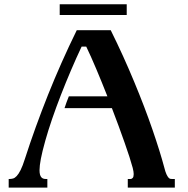

<svg xmlns="http://www.w3.org/2000/svg" viewBox="-20 -853 854 873"><path d="M483.4 -715.8Q512.2 -657.7 539.1 -598.6Q565.9 -539.6 589.8 -481.9Q613.8 -424.3 634.8 -369.4Q655.8 -314.5 673.1 -264.2Q690.4 -213.9 704.1 -169.9Q717.8 -126 727.1 -90.8Q731.9 -71.3 736.8 -60.8Q741.7 -50.3 746.1 -45.4Q750.5 -40.5 754.6 -39.8Q758.8 -39.1 763.2 -39.1H774.9V0H561V-39.1H573.7Q578.6 -39.1 583.3 -43.9Q587.9 -48.8 587.9 -61.5Q587.9 -71.8 583.5 -89.4Q578.1 -109.9 568.6 -139.4Q559.1 -168.9 546.6 -204.3Q534.2 -239.7 519.5 -279.8Q504.9 -319.8 488.8 -361.3H273.4Q277.3 -374 282.7 -388.4Q288.1 -402.8 293 -415H468.3Q442.9 -479.5 418 -538.6Q393.1 -597.7 372.1 -641.1H351.1Q327.1 -590.3 303.2 -534.4Q279.3 -478.5 257.3 -422.1Q235.4 -365.7 217 -312.3Q198.7 -258.8 186 -213.4Q171.9 -163.1 165.8 -131.1Q159.7 -99.1 159.7 -79.1Q159.7 -66.9 161.9 -59.1Q164.1 -51.3 168 -46.9Q171.9 -42.5 177.2 -40.8Q182.6 -39.1 189.5 -39.1H195.3V0H19.5V-39.1H22Q30.8 -39.1 39.1 -41.3Q47.4 -43.5 55.9 -52.5Q64.5 -61.5 73.7 -79.8Q83 -98.1 93.3 -130.9Q139.2 -273.4 198.2 -421.4Q257.3 -569.3 329.1 -715.8ZM251.5 -784.7V-833.5H556.2V-784.7Z"/></svg>

Font: Arian AMU Serif
Style: Bold
Weight: 700
Designer: Ruben Hakobyan (Tarumian)
Foundry: Ruben Hakobyan (Tarumian)
Version: Version 1.002